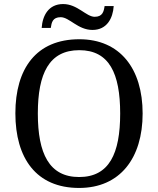

<svg xmlns="http://www.w3.org/2000/svg" viewBox="-20 -919 782 949"><path d="M437 -771C508 -771 538 -828 542 -889H497C493 -862 487 -836 448 -836C406 -836 363 -899 292 -899C220 -899 190 -842 186 -781H231C235 -808 240 -834 280 -834C323 -834 365 -771 437 -771ZM371 10C573 10 685 -137 685 -358C685 -580 573 -725 372 -725C159 -725 56 -580 56 -359C56 -137 159 10 371 10ZM371 -44C223 -44 167 -160 167 -358C167 -556 223 -671 372 -671C520 -671 574 -556 574 -358C574 -160 520 -44 371 -44Z"/></svg>

Font: Noto Serif Thai
Style: Regular
Weight: 400
Designer: Monotype Design Team
Foundry: Monotype Imaging Inc.
Version: Version 1.901